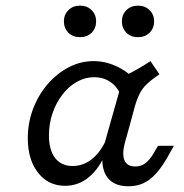

<svg xmlns="http://www.w3.org/2000/svg" viewBox="-20 -640 646 673"><path d="M208.1 11.3Q149.2 11.3 113.3 -34.7Q77.4 -80.6 77.4 -155.6Q77.4 -209.7 96 -258.5Q114.5 -307.3 146.8 -344.8Q179 -382.3 220.6 -404Q262.1 -425.8 308.1 -425.8Q349.2 -425.8 388.3 -407.7Q427.4 -389.5 457.3 -356.5L404 -303.2Q393.5 -333.9 368.5 -351.6Q343.5 -369.4 309.7 -369.4Q278.2 -369.4 249.6 -353.2Q221 -337.1 198.8 -308.5Q176.6 -279.8 164.1 -243.1Q151.6 -206.5 151.6 -165.3Q151.6 -113.7 173.4 -85.9Q195.2 -58.1 234.7 -58.1Q272.6 -58.1 303.6 -83.5Q334.7 -108.9 354.8 -156.5L351.6 -105.6Q328.2 -49.2 291.5 -19Q254.8 11.3 208.1 11.3ZM366.1 -206.5 412.9 -371.8Q438.7 -384.7 461.7 -397.6Q484.7 -410.5 507.3 -425.8L538.7 -379.8Q512.9 -362.1 496.4 -346.8Q479.8 -331.5 470.2 -312.9Q460.5 -294.4 452.4 -266.1L436.3 -206.5ZM417.7 -139.5Q407.3 -100.8 416.1 -78.6Q425 -56.5 454 -56.5Q475 -56.5 489.9 -68.1Q504.8 -79.8 516.9 -100L533.9 -129H589.5L570.2 -94.4Q549.2 -56.5 527.8 -32.7Q506.5 -8.9 483.1 2Q459.7 12.9 430.6 12.9Q391.9 12.9 369 -5.2Q346 -23.4 340.3 -58.5Q334.7 -93.5 348.4 -143.5L366.1 -206.5H436.3ZM463.7 -509.7Q438.7 -509.7 423 -525.4Q407.3 -541.1 407.3 -565.3Q407.3 -588.7 423 -604.4Q438.7 -620.2 463.7 -620.2Q488.7 -620.2 504.4 -604.4Q520.2 -588.7 520.2 -565.3Q520.2 -541.1 504.4 -525.4Q488.7 -509.7 463.7 -509.7ZM260.5 -509.7Q235.5 -509.7 219.8 -525.4Q204 -541.1 204 -565.3Q204 -588.7 219.8 -604.4Q235.5 -620.2 260.5 -620.2Q285.5 -620.2 301.2 -604.4Q316.9 -588.7 316.9 -565.3Q316.9 -541.1 301.2 -525.4Q285.5 -509.7 260.5 -509.7Z"/></svg>

Font: Playfair 5pt SemiExpanded Light
Style: Italic
Weight: 300
Width: 6
Italic angle: -15.6°
Designer: Claus Eggers Sørensen
Foundry: Claus Eggers Sørensen
Version: Version 2.203